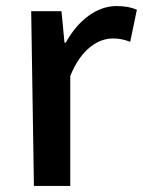

<svg xmlns="http://www.w3.org/2000/svg" viewBox="-20 -584 473 634"><path d="M92 30H212V-333C249 -425 306 -457 353 -457C376 -457 390 -453 410 -446L432 -552C413 -560 393 -564 364 -564C301 -564 239 -519 197 -443H193L183 -547H83Z"/></svg>

Font: GenEiGothic-pro-SemiBold
Style: Regular
Weight: 500
Designer: Ryoko NISHIZUKA (kana & ideographs); Paul D. Hunt (Latin, Greek & Cyrillic); Wenlong ZHANG (bopomofo); Sandoll Communica
Foundry: Adobe Systems Incorporated; o_tamon
Version: Version 1.000.140830